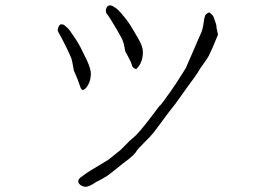

<svg xmlns="http://www.w3.org/2000/svg" viewBox="-20 -683 1040 731"><path d="M360 3Q349 7 335 17Q321 25 317 26Q309 29 302 28Q292 26 286 21Q278 15 278 8Q277 2 285 -6Q287 -7 308 -23Q313 -26 325 -34Q387 -72 393 -75Q411 -90 429 -104Q441 -113 443 -116Q443 -116 467 -140Q474 -148 476 -149Q480 -152 489 -160Q507 -174 561 -245Q587 -280 588 -281Q590 -282 590 -282Q590 -282 592 -284Q600 -293 615 -315Q620 -320 652 -368L687 -423Q688 -424 711 -478Q737 -539 739 -543Q751 -566 754 -588Q756 -601 758 -614Q760 -621 761 -623Q762 -628 769 -632Q776 -637 778 -635Q790 -626 793 -619Q805 -586 804 -584Q803 -581 810 -551Q787 -494 774 -469Q766 -455 754 -439Q742 -423 733 -407Q732 -404 693 -351Q655 -297 648 -288Q643 -281 622 -255Q574 -190 567 -181Q552 -162 532 -143Q505 -116 502 -111Q499 -107 496 -102Q493 -98 488 -93Q471 -77 446 -59Q442 -56 401 -23Q395 -18 386 -12ZM252 -460Q244 -480 232.5 -503Q221 -526 214 -539.5Q207 -553 203 -559Q199 -565 200 -571Q201 -578 204 -583Q206 -588 209.5 -589.5Q213 -591 218.5 -590Q224 -589 231 -582Q239 -576 245.5 -567Q252 -558 265.5 -538Q279 -518 287 -502Q295 -486 311 -453Q326 -421 326 -401Q325 -382 320 -369.5Q315 -357 309 -350Q303 -343 298 -341Q289 -338 284 -357Q277 -377 275 -382Q262 -413 261 -415Q254 -456 252 -460ZM444 -536Q442 -540 425 -570Q408 -599 400 -611.5Q392 -624 387 -630Q383 -635 383 -642Q383 -649 386 -654Q388 -659 392 -661Q396 -663 401.5 -662.5Q407 -662 415 -656Q424 -651 431.5 -643.5Q439 -636 454 -617.5Q469 -599 478.5 -583.5Q488 -568 506 -537Q524 -506 524 -486Q524 -467 519.5 -453.5Q515 -440 509.5 -432.5Q504 -425 500 -421Q497 -419 491 -423Q484 -427 482 -436Q480 -445 468 -467Q456 -488 456 -491Q452 -520 444 -536Z"/></svg>

Font: ToneOZ-Pinyin-Tsuipita-TC
Style: Regular
Weight: 400
Designer: ÂÆ£ÂøóÂáåJeffrey Xuan(jeffreyx@gmail.com, ToneOZ.com) ÈòøÂù§(cjkFonts)
Foundry: ToneOZ
Version: Version 0.24071